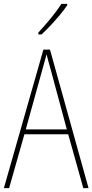

<svg xmlns="http://www.w3.org/2000/svg" viewBox="-20 -971 477 991"><path d="M410 0 332 -278H106L27 0H0L204 -715H238L437 0ZM243 -607Q237 -629 231.5 -648.5Q226 -668 220 -691Q215 -669 209 -649.5Q203 -630 197 -606L113 -303H325ZM327 -944Q311 -920 288 -892.5Q265 -865 240.5 -839Q216 -813 194 -793H178V-803Q212 -840 242.5 -877Q273 -914 297 -951H327Z"/></svg>

Font: Noto Sans Khmer Condensed Thin
Style: Regular
Weight: 100
Width: 3
Designer: Danh Hong and the Monotype Design Team
Foundry: Monotype Imaging Inc.
Version: Version 2.004; ttfautohint (v1.8.4.7-5d5b)